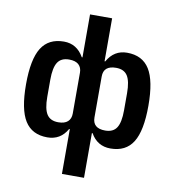

<svg xmlns="http://www.w3.org/2000/svg" viewBox="-96 -795 978 1079"><g transform="rotate(10 393.0 -255.0)"><path d="M330.1 200.2V-55.2H326.2Q288.1 12.2 212.9 12.2Q125.5 12.2 84.7 -53Q43.9 -118.2 43.9 -261.2Q43.9 -403.8 84.7 -469Q125.5 -534.2 212.9 -534.2Q287.1 -534.2 326.2 -464.8H330.1V-710H456.1V-464.8H460Q499 -534.2 573.2 -534.2Q660.6 -534.2 701.4 -469Q742.2 -403.8 742.2 -261.2Q742.2 -118.2 701.4 -53Q660.6 12.2 573.2 12.2Q498 12.2 460 -55.2H456.1V200.2ZM258.8 -82Q294.9 -82 313 -98.4Q331.1 -114.7 331.1 -144V-377.9Q331.1 -407.2 313 -423.6Q294.9 -439.9 258.8 -439.9Q213.4 -439.9 193.6 -409.2Q173.8 -378.4 173.8 -310.1V-211.9Q173.8 -143.6 193.6 -112.8Q213.4 -82 258.8 -82ZM526.9 -82Q572.3 -82 592 -112.8Q611.8 -143.6 611.8 -211.9V-310.1Q611.8 -378.4 592 -409.2Q572.3 -439.9 526.9 -439.9Q455.1 -439.9 455.1 -377.9V-144Q455.1 -82 526.9 -82Z"/></g></svg>

Font: Anuphan SemiBold
Style: Bold
Weight: 600
Designer: Mike Abbink, Paul van der Laan, Pieter van Rosmalen, Mint Tantisuwanna
Foundry: Bold Monday; Cadson Demak
Version: Version 3.002;hotconv 1.0.109;makeotfexe 2.5.65596